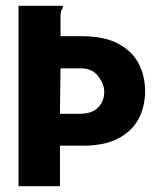

<svg xmlns="http://www.w3.org/2000/svg" viewBox="-20 -643 540 663"><path d="M44 0V-623H195Q197 -621 197 -620Q197 -619 197 -617Q197 -613 193.5 -610Q190 -607 189 -587V-518H262Q339 -518 387.5 -492.5Q436 -467 458.5 -424Q481 -381 481 -328Q481 -276 459 -233.5Q437 -191 389.5 -165.5Q342 -140 267 -140H187V0ZM187 -250H254Q298 -250 319 -272Q340 -294 340 -325Q340 -353 319 -380Q298 -407 260 -407H189Z"/></svg>

Font: Inconsolata Black
Style: Regular
Weight: 900
Monospace: yes
Designer: Raph Levien, Cyreal, Brenton Simpson
Foundry: Raph Levien, Cyreal, Google
Version: Version 3.001; ttfautohint (v1.8.2.53-6de2)